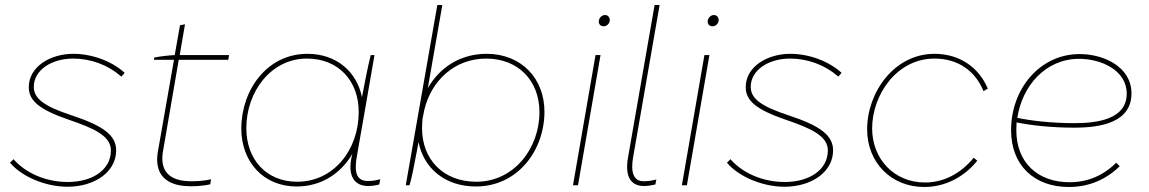

<svg xmlns="http://www.w3.org/2000/svg" viewBox="-20 -740 4590 767"><path d="M250 6C359 6 444 -54 444 -139C444 -199 394 -237 267 -279C157 -315 115 -346 115 -393C115 -460 186 -506 272 -506C342 -506 409 -482 465 -434L478 -449C428 -495 349 -525 273 -525C180 -525 95 -473 95 -392C95 -337 138 -302 254 -262C354 -228 425 -197 423 -137C422 -62 350 -13 251 -13C165 -13 84 -47 34 -104L20 -90C67 -34 162 6 250 6Z M718 3C751 6 793 3 820 -4L823 -24C796 -17 751 -14 722 -17C650 -23 619 -64 631 -135L694 -501H892L895 -520H698L719 -643L699 -639L678 -520C653 -519 614 -514 596 -510L595 -501H675L611 -136C596 -53 634 -4 718 3Z M1450 3C1467 3 1479 1 1495 -3L1499 -24C1481 -19 1468 -17 1449 -17C1398 -17 1396 -62 1406 -118L1424 -221L1429 -249L1476 -520H1461C1447 -464 1437 -408 1426 -352C1405 -454 1324 -525 1208 -525C1047 -525 944 -381 944 -226C944 -94 1032 5 1165 5C1266 5 1343 -49 1388 -126L1386 -119C1366 -36 1397 3 1450 3ZM1206 -506C1334 -506 1413 -415 1413 -293C1413 -141 1313 -14 1167 -14C1044 -14 964 -103 964 -228C964 -373 1062 -506 1206 -506Z M1601 0H1616C1624 -26 1635 -80 1645 -135L1652 -173C1672 -68 1758 5 1881 5C2048 5 2155 -139 2155 -294C2155 -426 2063 -525 1924 -525C1816 -525 1735 -468 1689 -388L1747 -720H1727ZM1883 -14C1749 -14 1666 -105 1666 -227C1666 -240 1667 -253 1668 -266L1675 -301C1703 -418 1796 -506 1922 -506C2051 -506 2135 -417 2135 -292C2135 -147 2033 -14 1883 -14Z M2269 0H2289L2379 -520H2359ZM2392 -635C2404 -635 2416 -646 2416 -660C2416 -670 2409 -680 2397 -680C2383 -680 2372 -667 2372 -654C2372 -643 2379 -635 2392 -635Z M2552 3C2569 3 2579 1 2598 -3L2602 -23C2581 -18 2569 -16 2551 -16C2510 -16 2499 -53 2509 -111L2615 -720H2595L2489 -112C2474 -28 2505 3 2552 3Z M2704 0H2724L2814 -520H2794ZM2827 -635C2839 -635 2851 -646 2851 -660C2851 -670 2844 -680 2832 -680C2818 -680 2807 -667 2807 -654C2807 -643 2814 -635 2827 -635Z M3114 6C3223 6 3308 -54 3308 -139C3308 -199 3258 -237 3131 -279C3021 -315 2979 -346 2979 -393C2979 -460 3050 -506 3136 -506C3206 -506 3273 -482 3329 -434L3342 -449C3292 -495 3213 -525 3137 -525C3044 -525 2959 -473 2959 -392C2959 -337 3002 -302 3118 -262C3218 -228 3289 -197 3287 -137C3286 -62 3214 -13 3115 -13C3029 -13 2948 -47 2898 -104L2884 -90C2931 -34 3026 6 3114 6Z M3672 7C3754 7 3830 -31 3884 -98L3870 -110C3817 -46 3750 -11 3675 -11C3552 -11 3464 -105 3464 -227C3464 -361 3562 -506 3713 -506C3805 -506 3875 -459 3909 -376L3926 -386C3891 -470 3814 -525 3713 -525C3553 -525 3444 -372 3444 -223C3444 -92 3539 7 3672 7Z M4250 7C4329 7 4398 -22 4453 -76L4439 -90C4388 -39 4325 -12 4253 -12C4126 -12 4040 -90 4040 -220L4041 -251C4095 -240 4175 -230 4272 -230C4380 -230 4500 -252 4500 -367C4500 -472 4391 -524 4293 -524C4133 -524 4019 -384 4019 -220C4019 -79 4112 7 4250 7ZM4044 -269C4063 -396 4156 -505 4291 -505C4378 -505 4481 -460 4481 -366C4481 -264 4365 -248 4272 -248C4174 -248 4093 -259 4044 -269Z"/></svg>

Font: Fixel Display 20240404 Thin
Style: Italic
Weight: 100
Italic angle: -10°
Designer: AlfaBravo + MacPaw
Foundry: Kyrylo Tkachov, Marchela Mozhyna, Serhii Makarenko, Maria Weinstein, Zakhar Kryvoshyya
Version: Version 1.211;Glyphs 3.2 (3225)